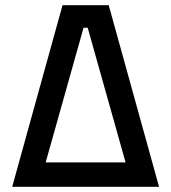

<svg xmlns="http://www.w3.org/2000/svg" viewBox="-20 -720 660 740"><path d="M27 0H593L399 -700H221ZM156 -94 302 -613H318L464 -94Z"/></svg>

Font: Meta Space Medium
Style: Regular
Weight: 500
Designer: Meta Pool / Florian Karsten
Foundry: Meta Pool / Florian Karsten
Version: Version 2.000;Glyphs 3.1.1 (3137)